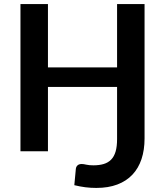

<svg xmlns="http://www.w3.org/2000/svg" viewBox="-20 -743 810 943"><path d="M690 -63Q690 -6.5 675 38.5Q660 83.5 630.2 115Q600.5 146.5 556.2 163.2Q512 180 453 180Q426 180 399.8 176.8Q373.5 173.5 345 166.5L352.5 86.5Q353.5 76 360.8 69.2Q368 62.5 381.5 62.5Q390 62.5 404 65.8Q418 69 439 69Q467.5 69 489.2 62.5Q511 56 525.8 41Q540.5 26 547.8 1.2Q555 -23.5 555 -60V-316H215.5V0H80.5V-723H215.5V-412H555V-723H690Z"/></svg>

Font: Lato
Style: Bold
Weight: 700
Designer: Lukasz Dziedzic
Foundry: tyPoland Lukasz Dziedzic
Version: Version 2.007; 2014-02-27